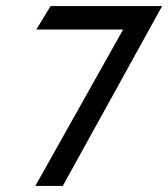

<svg xmlns="http://www.w3.org/2000/svg" viewBox="-20 -600 552 630"><path d="M99 -503H384L96 10H186L512 -580H146Z"/></svg>

Font: Charger Sport
Style: SeBdObl
Weight: 600
Designer: Jasper
Foundry: Cannot Into Space Fonts
Version: Version 1.1